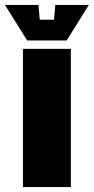

<svg xmlns="http://www.w3.org/2000/svg" viewBox="-61 -758 380 778"><path d="M32 0V-560H226V0ZM163 -738H299L209 -594H49L-41 -738H95L100 -678H158Z"/></svg>

Font: Tektur Condensed ExtraBold
Style: Regular
Weight: 800
Width: 3
Designer: Adam Jagosz
Foundry: Adam Jagosz
Version: Version 1.005;gftools[0.9.30]